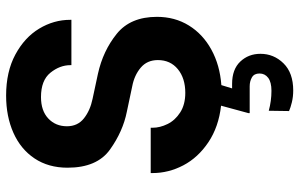

<svg xmlns="http://www.w3.org/2000/svg" viewBox="-200 -554 1003 644"><g transform="rotate(-90 302.0 -232.5)"><path d="M195 -229V-223Q195 -198 207.5 -172.5Q220 -147 246.5 -130Q273 -113 312 -113Q361 -113 391.5 -138Q422 -163 422 -205Q422 -241 396.5 -262.5Q371 -284 334 -291L249 -309Q183 -322 122 -365.5Q61 -409 61 -508Q61 -572 92 -618.5Q123 -665 178 -689.5Q233 -714 303 -714Q383 -714 440.5 -683Q498 -652 527.5 -603Q557 -554 557 -499V-495H405V-498Q405 -534 379.5 -565.5Q354 -597 298 -597Q252 -597 226 -572.5Q200 -548 200 -510Q200 -474 226.5 -453Q253 -432 292 -424L376 -406Q453 -389 510 -343Q567 -297 567 -208Q567 -148 538 -101Q509 -54 457 -25.5Q405 3 338 8L327 44H342Q391 44 417 71.5Q443 99 443 139Q443 184 411 216.5Q379 249 320 249Q299 249 280.5 244.5Q262 240 251 235L252 167Q285 176 319 176Q348 176 362.5 165Q377 154 377 136Q377 118 364 110.5Q351 103 334 103H244V99L269 7Q198 -1 146.5 -35.5Q95 -70 69 -119.5Q43 -169 43 -223V-229Z"/></g></svg>

Font: Lopes Sans
Style: Bold
Weight: 700
Designer: Gabriel Lam, Diego Maldonado
Foundry: TypeRant, Foresti Design
Version: Version 4.000